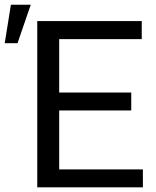

<svg xmlns="http://www.w3.org/2000/svg" viewBox="-28 -801 665 821"><path d="M533.2 -328.6H225.1V-76.7H583V0H131.3V-710.9H578.1V-633.8H225.1V-405.3H533.2ZM18.6 -780.8H103.5L46.9 -616.2H-7.8Z"/></svg>

Font: Noboto
Style: Regular
Weight: 400
Designer: Google
Version: Version 2.001101; 2014